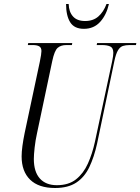

<svg xmlns="http://www.w3.org/2000/svg" viewBox="-20 -929 701 959"><path d="M255 10Q173 10 130.5 -31.5Q88 -73 88 -148Q88 -170 92 -200Q96 -230 103 -264L179 -621Q187 -660 187 -674Q187 -691 176 -697.5Q165 -704 143 -704H119L121 -714H341L339 -704H312Q284 -704 268 -690Q252 -676 241 -624L165 -264Q157 -228 153 -192Q149 -156 149 -135Q149 -71 179 -37.5Q209 -4 264 -4Q323 -4 360 -33.5Q397 -63 419 -112Q441 -161 454 -220L540 -622Q546 -651 546 -665Q546 -690 530.5 -697Q515 -704 489 -704H463L465 -714H661L659 -704H628Q608 -704 594 -699.5Q580 -695 569.5 -678Q559 -661 551 -623L465 -212Q450 -144 426 -94Q402 -44 361 -17Q320 10 255 10ZM399 -785Q351 -785 330.5 -818Q310 -851 310 -909H323Q324 -870 344.5 -847Q365 -824 405 -824Q445 -824 471 -846.5Q497 -869 512 -909H524Q512 -855 480.5 -820Q449 -785 399 -785Z"/></svg>

Font: Noto Serif Display ExtraCondensed Light
Style: Italic
Weight: 300
Width: 2
Italic angle: -12°
Designer: Monotype Design Team
Foundry: Monotype Imaging Inc.
Version: Version 2.009